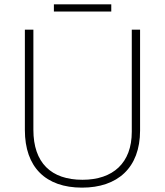

<svg xmlns="http://www.w3.org/2000/svg" viewBox="-20 -850 756 880"><path d="M490 -830H227V-797H490ZM622 -252V-714H584V-246C584 -103 498 -26 358 -26C214 -26 133 -104 133 -255V-714H94V-254C94 -84 189 10 356 10C518 10 622 -80 622 -252Z"/></svg>

Font: Noto Sans Myanmar ExtraLight
Style: Regular
Weight: 200
Designer: Monotype Design Team
Foundry: Monotype Imaging Inc.
Version: Version 2.107